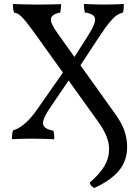

<svg xmlns="http://www.w3.org/2000/svg" viewBox="-20 -699 701 968"><path d="M455 249Q448 245 441 238Q434 231 433 221Q486 175 508 135.5Q530 96 530 55Q530 21 517 -11.5Q504 -44 478 -81L166 -516Q136 -558 117.5 -581.5Q99 -605 87.5 -616Q76 -627 68 -630.5Q60 -634 51 -635Q47 -647 46 -657.5Q45 -668 45 -679Q62 -678 83.5 -677.5Q105 -677 126.5 -676.5Q148 -676 167 -676Q196 -676 230.5 -676.5Q265 -677 288 -678Q288 -669 287 -658Q286 -647 284 -636Q242 -628 237 -606Q232 -584 271 -530L562 -123Q593 -80 607 -40Q621 0 621 41Q621 112 579.5 161.5Q538 211 455 249ZM40 3Q40 -5 41 -18.5Q42 -32 46 -42Q69 -47 100 -71.5Q131 -96 165 -144L307 -347L336 -308L232 -155Q194 -100 197 -74.5Q200 -49 249 -40Q252 -30 253 -18.5Q254 -7 254 3Q228 2 200 1Q172 0 144 0Q125 0 106.5 0.5Q88 1 71 1.5Q54 2 40 3ZM358 -328 328 -369 423 -518Q464 -582 459 -606Q454 -630 408 -636Q405 -647 404 -659Q403 -671 403 -679Q420 -678 437.5 -677.5Q455 -677 472.5 -676.5Q490 -676 505 -676Q520 -676 538.5 -676.5Q557 -677 574.5 -677.5Q592 -678 604 -679Q604 -669 603.5 -658Q603 -647 600 -636Q584 -632 569.5 -622.5Q555 -613 535 -589.5Q515 -566 485 -521Z"/></svg>

Font: Vollkorn
Style: Regular
Weight: 400
Designer: Friedrich Althausen
Foundry: Friedrich Althausen
Version: Version 4.104